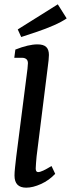

<svg xmlns="http://www.w3.org/2000/svg" viewBox="-20 -860 328 887"><path d="M101 7Q47 7 47 -49Q47 -64 49.5 -86.5Q52 -109 55 -136L103 -511Q105 -525 107 -542.5Q109 -560 109 -568Q109 -581 101.5 -587Q94 -593 82 -593H46L51 -631Q112 -655 153 -655Q181 -655 193.5 -643Q206 -631 206 -606Q206 -596 204.5 -582Q203 -568 201 -553L149 -137Q148 -123 146.5 -107.5Q145 -92 145 -82Q145 -65 156 -65Q165 -65 180 -72Q195 -79 218 -93L235 -57Q207 -27 169.5 -10Q132 7 101 7ZM78 -689 62 -724 247 -840 288 -775Q265 -759 228.5 -743Q192 -727 152 -713.5Q112 -700 78 -689Z"/></svg>

Font: Yrsa Medium
Style: Italic
Weight: 500
Italic angle: -7.10001°
Designer: Anna Giedrys (Yrsa+Rasa design), David Brezina (Yrsa art-direction, Rasa art-direction, design)
Foundry: Rosetta Type Foundry
Version: Version 2.004